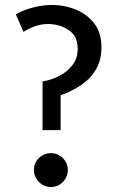

<svg xmlns="http://www.w3.org/2000/svg" viewBox="-20 -743 478 776"><path d="M190 -723Q241 -723 287 -704Q333 -685 361.5 -647.5Q390 -610 390 -552Q390 -502 369 -464.5Q348 -427 310.5 -401Q273 -375 225 -358V-217H152V-414Q186 -419 218.5 -435.5Q251 -452 272.5 -479.5Q294 -507 294 -546Q294 -597 257.5 -621.5Q221 -646 173 -646Q148 -646 122 -637Q96 -628 75 -614L44 -685Q72 -702 113 -712.5Q154 -723 190 -723ZM186 -124Q214 -124 234 -104Q254 -84 254 -56Q254 -28 234 -7.5Q214 13 186 13Q158 13 137.5 -7.5Q117 -28 117 -56Q117 -84 137 -104Q157 -124 186 -124Z"/></svg>

Font: Rosario Light Medium
Style: Regular
Weight: 500
Version: Version 1.101; ttfautohint (v1.8.1.43-b0c9)